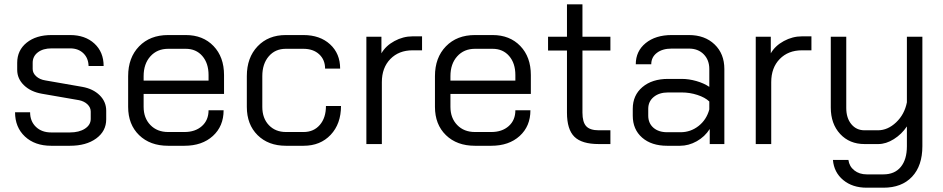

<svg xmlns="http://www.w3.org/2000/svg" viewBox="-20 -670 4386 893"><path d="M50 -148H120Q120 -106 147 -80Q174 -54 218 -54H305Q348 -54 375 -71.5Q402 -89 402 -117V-151Q402 -170 387 -184.5Q372 -199 348 -204L175 -234Q123 -243 91.5 -273.5Q60 -304 60 -345V-378Q60 -436 104 -471.5Q148 -507 220 -507H306Q376 -507 419 -467.5Q462 -428 462 -363H392Q391 -400 367.5 -422.5Q344 -445 306 -445H220Q180 -445 156 -426.5Q132 -408 132 -378V-349Q132 -330 148.5 -315Q165 -300 191 -296L363 -266Q413 -257 443.5 -227Q474 -197 474 -155V-115Q474 -60 427.5 -26Q381 8 305 8H218Q142 8 96 -35Q50 -78 50 -148Z M576 -173V-316Q576 -402 627 -454.5Q678 -507 762 -507H844Q924 -507 973 -456Q1022 -405 1022 -321V-233H648V-173Q648 -121 679.5 -88.5Q711 -56 762 -56H838Q888 -56 919 -83.5Q950 -111 950 -157H1020Q1020 -83 970 -37.5Q920 8 838 8H762Q678 8 627 -41.5Q576 -91 576 -173ZM950 -295V-321Q950 -376 921 -409.5Q892 -443 844 -443H762Q711 -443 679.5 -408Q648 -373 648 -316V-295Z M1128 -173V-316Q1128 -402 1178 -454.5Q1228 -507 1309 -507H1391Q1468 -507 1515 -464Q1562 -421 1562 -351H1492Q1492 -392 1464.5 -417.5Q1437 -443 1391 -443H1309Q1260 -443 1230 -408Q1200 -373 1200 -316V-173Q1200 -120 1230.5 -88Q1261 -56 1310 -56H1392Q1439 -56 1467.5 -89Q1496 -122 1496 -177H1566Q1566 -94 1518 -43Q1470 8 1392 8H1310Q1228 8 1178 -41.5Q1128 -91 1128 -173Z M1684 -499H1754V-422Q1774 -457 1814.5 -479Q1855 -501 1899 -501H1943V-436H1899Q1835 -436 1795.5 -395.5Q1756 -355 1756 -288V0H1684Z M2003 -173V-316Q2003 -402 2054 -454.5Q2105 -507 2189 -507H2271Q2351 -507 2400 -456Q2449 -405 2449 -321V-233H2075V-173Q2075 -121 2106.5 -88.5Q2138 -56 2189 -56H2265Q2315 -56 2346 -83.5Q2377 -111 2377 -157H2447Q2447 -83 2397 -37.5Q2347 8 2265 8H2189Q2105 8 2054 -41.5Q2003 -91 2003 -173ZM2377 -295V-321Q2377 -376 2348 -409.5Q2319 -443 2271 -443H2189Q2138 -443 2106.5 -408Q2075 -373 2075 -316V-295Z M2617 -146V-435H2529V-499H2617V-650H2689V-499H2819V-435H2689V-146Q2689 -102 2706.5 -83Q2724 -64 2765 -64H2819V0H2765Q2686 0 2651.5 -34Q2617 -68 2617 -146Z M2923 -132V-164Q2923 -227 2968 -265Q3013 -303 3087 -303H3151Q3184 -303 3219 -293Q3254 -283 3279 -266V-349Q3279 -391 3253 -417.5Q3227 -444 3184 -444H3104Q3061 -444 3035 -424Q3009 -404 3009 -371H2937Q2937 -432 2983 -469.5Q3029 -507 3104 -507H3184Q3258 -507 3303.5 -463.5Q3349 -420 3349 -349V0H3281V-70Q3258 -34 3220.5 -13Q3183 8 3143 8H3083Q3010 8 2966.5 -30Q2923 -68 2923 -132ZM3145 -55Q3192 -55 3229 -84Q3266 -113 3279 -161V-198Q3259 -217 3223.5 -228.5Q3188 -240 3151 -240H3087Q3046 -240 3020.5 -219Q2995 -198 2995 -164V-132Q2995 -97 3019 -76Q3043 -55 3083 -55Z M3495 -499H3565V-422Q3585 -457 3625.5 -479Q3666 -501 3710 -501H3754V-436H3710Q3646 -436 3606.5 -395.5Q3567 -355 3567 -288V0H3495Z M3854 74H3926Q3930 104 3953.5 122.5Q3977 141 4011 141H4089Q4141 141 4169.5 106.5Q4198 72 4198 10V-82Q4174 -46 4137.5 -23Q4101 0 4065 0H4001Q3931 0 3887.5 -47Q3844 -94 3844 -170V-499H3916V-168Q3916 -121 3939.5 -92.5Q3963 -64 4001 -64H4063Q4109 -64 4148 -101Q4187 -138 4198 -194V-499H4270V10Q4270 101 4222 152Q4174 203 4089 203H4011Q3945 203 3902 167.5Q3859 132 3854 74Z"/></svg>

Font: Bai Jamjuree
Style: Regular
Weight: 400
Designer: Katatrad Aksorn Co.,Ltd.
Foundry: Cadson Demak Co.,Ltd.
Version: Version 1.000; ttfautohint (v1.6)